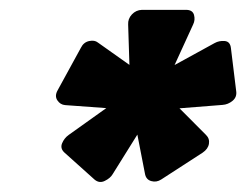

<svg xmlns="http://www.w3.org/2000/svg" viewBox="-20 -750 500 390"><path d="M242.9 -618.2 240.3 -700Q239.6 -711.8 247.9 -720.7Q256.3 -729.6 268.3 -730H357.9Q371.2 -730 374.1 -719.7Q376.9 -709.4 372.2 -700L334.6 -617.9L416.1 -662.6Q425.1 -667.6 436.4 -666.7Q447.7 -665.7 449.1 -652L459.7 -565.4Q461.7 -553 452.5 -545.3Q443.2 -537.6 431.9 -536.9L344.6 -530L398.5 -475.9Q406.1 -468.5 404.4 -457.9Q402.6 -447.3 391.6 -439.9L307.6 -385.5Q297.9 -379.1 287.1 -382.2Q276.4 -385.3 274.4 -397.5L259 -476.6L208.7 -396Q204 -388 192.9 -382.6Q181.9 -377.1 172.2 -385.1L111.1 -439.9Q101.8 -448.3 106.1 -458.9Q110.5 -469.5 119.5 -475.9L195.9 -530.4L112.4 -536.5Q102.4 -537.3 96.5 -546.2Q90.6 -555.1 97 -566.5L144.4 -653.1Q149.8 -664.1 160.9 -666.6Q172.1 -669 178.7 -663.7Z"/></svg>

Font: Rubik Light
Style: Italic
Weight: 300
Italic angle: -12°
Designer: Hubert and Fischer
Foundry: Hubert and Fischer
Version: Version 2.300;gftools[0.9.30]